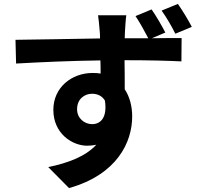

<svg xmlns="http://www.w3.org/2000/svg" viewBox="-20 -870 1040 979"><path d="M373 -313C373 -366 412 -392 449 -392C477 -392 501 -381 515 -357C528 -269 492 -237 450 -237C410 -237 373 -267 373 -313ZM753 -822 671 -788C695 -752 716 -713 736 -675C695 -675 653 -675 616 -675C616 -687 617 -698 617 -706C618 -722 621 -776 624 -792H480C482 -779 486 -745 489 -705C490 -697 490 -687 490 -674C355 -672 173 -668 59 -667L62 -546C185 -553 341 -560 492 -562C493 -540 493 -517 493 -495C480 -497 467 -498 453 -498C344 -498 252 -423 252 -310C252 -189 348 -127 425 -127C442 -127 457 -129 471 -132C416 -72 327 -39 226 -18L332 89C577 20 654 -145 654 -276C654 -329 641 -377 616 -415C616 -459 616 -512 615 -563C750 -563 845 -560 905 -557L906 -676C876 -676 818 -676 754 -675L823 -704C805 -739 778 -786 753 -822ZM887 -850 804 -816C830 -780 854 -738 874 -698L958 -733C939 -770 912 -814 887 -850Z"/></svg>

Font: Source Han Sans JP
Style: Bold
Weight: 700
Designer: Ryoko NISHIZUKA 西塚涼子 (kana, bopomofo & ideographs); Paul D. Hunt (Latin, Greek & Cyrillic); Sandoll Communications 산돌커뮤니
Foundry: Adobe
Version: Version 2.002;hotconv 1.0.116;makeotfexe 2.5.65601